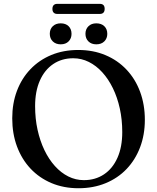

<svg xmlns="http://www.w3.org/2000/svg" viewBox="-20 -982 835 1020"><path d="M395.5 -716.5Q475 -716.5 540 -689.2Q605 -662 652 -612.2Q699 -562.5 724.2 -494.5Q749.5 -426.5 749.5 -345.5Q749.5 -266 724.2 -199.5Q699 -133 652.5 -84.2Q606 -35.5 541 -8.8Q476 18 397 18Q318.5 18 253.8 -9.2Q189 -36.5 142.2 -86.2Q95.5 -136 70.2 -204Q45 -272 45 -353.5Q45 -433 70 -499.2Q95 -565.5 141.5 -614.2Q188 -663 252.5 -689.8Q317 -716.5 395.5 -716.5ZM629.5 -280.5Q629.5 -346.5 616.5 -405.5Q603.5 -464.5 579.8 -513.2Q556 -562 523.5 -597.8Q491 -633.5 451.8 -653Q412.5 -672.5 369 -672.5Q308.5 -672.5 262.8 -641.8Q217 -611 191.8 -554Q166.5 -497 166.5 -418Q166.5 -351.5 179.5 -292.5Q192.5 -233.5 216 -184.5Q239.5 -135.5 271.8 -99.8Q304 -64 343 -44.5Q382 -25 425.5 -25Q486.5 -25 532.5 -55.8Q578.5 -86.5 604 -143.8Q629.5 -201 629.5 -280.5ZM302.5 -746.5Q276.5 -746.5 260.5 -762Q244.5 -777.5 244.5 -802.5Q244.5 -827.5 260.5 -842.8Q276.5 -858 302.5 -858Q329 -858 344.5 -842.8Q360 -827.5 360 -802Q360 -778 344.5 -762.2Q329 -746.5 302.5 -746.5ZM491.5 -746.5Q465.5 -746.5 449.8 -762Q434 -777.5 434 -802.5Q434 -827 449.8 -842.5Q465.5 -858 491.5 -858Q518.5 -858 534.2 -842.8Q550 -827.5 550 -802Q550 -778 534.2 -762.2Q518.5 -746.5 491.5 -746.5ZM258.5 -934.5Q258.5 -948 265.2 -954.8Q272 -961.5 284 -961.5H510.5Q523 -961.5 529.5 -955Q536 -948.5 536 -935Q536 -921.5 529.5 -914.8Q523 -908 510.5 -908H284Q272 -908 265.2 -914.8Q258.5 -921.5 258.5 -934.5Z"/></svg>

Font: Fraunces 11pt
Style: Regular
Weight: 400
Version: Version 1.000;[b76b70a41]